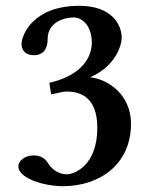

<svg xmlns="http://www.w3.org/2000/svg" viewBox="-20 -630 530 661"><path d="M234 -570C263 -570 296 -541 296 -484C296 -437 267 -372 150 -345L156 -305C183 -311 201 -315 208 -315C253 -315 315 -299 315 -190C315 -61 237 -30 210 -30C177 -30 155 -52 145 -69C137 -82 122 -95 95 -95C65 -95 43 -75 43 -58C43 -16 131 11 197 11C323 11 431 -64 431 -204C431 -303 354 -357 290 -364C379 -402 399 -476 399 -500C399 -543 367 -610 253 -610C95 -610 54 -511 54 -477C54 -474 55 -440 97 -440C138 -440 144 -475 144 -495C144 -556 204 -570 234 -570Z"/></svg>

Font: Libertinus Serif Semibold
Style: Regular
Weight: 600
Designer: Philipp H. Poll, Khaled Hosny
Foundry: Caleb Maclennan
Version: Version 7.050;RELEASE